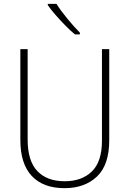

<svg xmlns="http://www.w3.org/2000/svg" viewBox="-20 -970 674 1000"><path d="M549 -240Q549 -111 485 -50.5Q421 10 316 10Q205 10 145.5 -53.5Q86 -117 86 -241V-714H124V-243Q124 -132 174.5 -79Q225 -26 317 -26Q406 -26 458.5 -77Q511 -128 511 -237V-714H549ZM274 -950Q296 -915 331 -872.5Q366 -830 396 -800V-791H370Q346 -811 319.5 -838Q293 -865 269 -892.5Q245 -920 229 -943V-950Z"/></svg>

Font: Noto Sans Georgian SemiCondensed ExtraLight
Style: Regular
Weight: 200
Width: 4
Designer: Monotype Design Team, Akaki Razmadze
Foundry: Google LLC
Version: Version 2.005; ttfautohint (v1.8.4.7-5d5b)